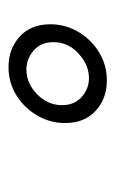

<svg xmlns="http://www.w3.org/2000/svg" viewBox="70 -872 271 451"><g transform="rotate(-90 205.5 -646.5)"><path d="M242 -531Q199.5 -531 170.8 -557.2Q142 -583.5 142 -629Q142 -664.5 159.8 -694.8Q177.5 -725 207.2 -743.5Q237 -762 273.5 -762Q316 -762 345 -735.8Q374 -709.5 374 -663.5Q374 -628.5 356.2 -598.2Q338.5 -568 308.5 -549.5Q278.5 -531 242 -531ZM247.5 -573Q278.5 -573 305.2 -597.5Q332 -622 332 -656.5Q332 -686 312.2 -703Q292.5 -720 267.5 -720Q235.5 -720 209.8 -695Q184 -670 184 -636Q184 -607.5 203.2 -590.2Q222.5 -573 247.5 -573Z"/></g></svg>

Font: Mohave Light
Style: Italic
Weight: 300
Italic angle: -8°
Designer: Gumpita Rahayu
Foundry: Tokotype
Version: Version 2.003